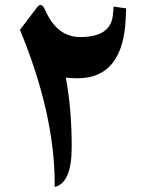

<svg xmlns="http://www.w3.org/2000/svg" viewBox="-20 -743 571 766"><path d="M242.7 -433.1C261.7 -431.6 276.9 -430.7 289.1 -430.7C411.6 -430.7 475.6 -511.7 481.9 -673.8L483.4 -709.5L433.6 -716.8L430.2 -682.1C424.3 -624 380.9 -595.2 299.8 -595.2C239.3 -595.2 193.4 -629.9 162.1 -698.7C154.3 -716.3 149.4 -723.1 141.6 -723.1C141.1 -723.1 136.7 -726.1 127 -712.4L59.6 -624C151.9 -400.9 198.2 -195.8 198.2 -8.8V2.9C243.7 -7.8 266.1 -61 266.1 -156.7C266.1 -257.3 258.3 -349.6 242.7 -433.1Z"/></svg>

Font: Parastoo
Style: Bold
Weight: 700
Foundry: Saber Rastikerdar (saber.rastikerdar@gmail.com)
Version: Version 2.0.1